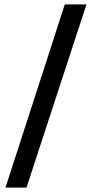

<svg xmlns="http://www.w3.org/2000/svg" viewBox="-20 -718 416 877"><path d="M5 139 276 -698H375L101 139Z"/></svg>

Font: Manuale
Style: Italic
Weight: 400
Italic angle: -11°
Designer: Eduardo Tunni / Pablo Cosgaya
Foundry: Eduardo Tunni / Pablo Cosgaya
Version: Version 1.002